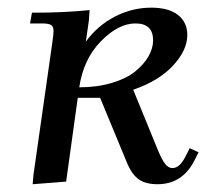

<svg xmlns="http://www.w3.org/2000/svg" viewBox="-20 -472 555 499"><path d="M58.1 -411.1 63 -439Q149.4 -439 212.9 -445.8L210.9 -418L203.1 -363.8Q233.9 -405.8 278.8 -429Q323.7 -452.1 373 -452.1Q418.5 -452.1 442.6 -433.1Q466.8 -414.1 466.8 -380.9Q466.8 -341.8 429.9 -301.8Q393.1 -261.7 326.2 -238.8L391.1 -80.1Q401.4 -55.7 409.7 -45.4Q418 -35.2 428.2 -35.2Q446.8 -35.2 461.9 -64.9L473.1 -86.9L496.1 -76.2L484.9 -54.2Q453.6 6.8 389.2 6.8Q359.4 6.8 341.3 -5.4Q323.2 -17.6 310.1 -48.8L240.2 -217.8H182.1L151.9 0L64.9 6.8L66.9 -17.1L116.2 -362.8Q119.1 -382.8 119.1 -391.1Q119.1 -402.8 112.8 -407Q106.4 -411.1 88.9 -411.1ZM186 -245.1Q232.9 -245.1 271 -256.6Q309.1 -268.1 331.5 -286.4Q354 -304.7 366 -325.7Q377.9 -346.7 377.9 -367.2Q377.9 -411.1 332 -411.1Q287.6 -411.1 242.2 -364.7Q196.8 -318.4 186 -245.1Z"/></svg>

Font: Dihjauti S
Style: Bold Italic
Weight: 700
Italic angle: -9°
Designer: T. Christopher White
Version: Version 3.0.0